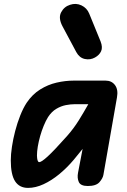

<svg xmlns="http://www.w3.org/2000/svg" viewBox="-20 -931 637 961"><path d="M120.5 9.5Q77 9.5 55.5 -23.8Q34 -57 34 -128Q34 -158.5 39.8 -196.8Q45.5 -235 56 -275.2Q66.5 -315.5 81 -352.2Q95.5 -389 113 -416Q142 -459 181 -483.2Q220 -507.5 263.5 -517.5Q307 -527.5 348.5 -527.5H508.5Q539 -527.5 555.8 -504.8Q572.5 -482 565.5 -443.5L497.5 -55.5Q494.5 -38.5 477.8 -19.2Q461 0 419.5 0Q383.5 0 374.5 -20Q365.5 -40 370.5 -66L393.5 -186Q390 -181.5 380.5 -169.8Q371 -158 361.5 -146.5Q352 -135 348 -130Q315 -91 276.5 -59.2Q238 -27.5 198 -9Q158 9.5 120.5 9.5ZM165 -152.5Q165 -148.5 165.8 -140.5Q166.5 -132.5 169 -126Q171.5 -119.5 176.5 -119.5Q187.5 -119.5 218.5 -147.8Q249.5 -176 315.5 -250Q349 -288 374 -328.2Q399 -368.5 422 -409.5H354Q333.5 -409.5 309.2 -404.8Q285 -400 261.8 -386.2Q238.5 -372.5 220.5 -345Q209 -326.5 198.8 -301.5Q188.5 -276.5 181 -249.8Q173.5 -223 169.2 -197.8Q165 -172.5 165 -152.5ZM455 -643Q431.5 -630 404.5 -635.8Q377.5 -641.5 362 -670L293 -799Q271 -840.5 285.8 -869Q300.5 -897.5 330.5 -907Q360.5 -917 387.8 -904Q415 -891 426.5 -863L483.5 -723.5Q495 -694 486 -674.5Q477 -655 455 -643Z"/></svg>

Font: Edu QLD Hand
Style: Regular
Weight: 400
Designer: Tina and Corey Anderson, Eben Sorkin
Foundry: Sorkin Type Co.
Version: Version 2.000